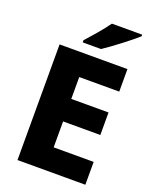

<svg xmlns="http://www.w3.org/2000/svg" viewBox="-168 -1023 887 1114"><g transform="rotate(20 275.0 -465.5)"><path d="M512 -921V-931H325C294 -886 236 -821 203 -784V-771H316C368 -805 470 -883 512 -921ZM500 0V-141H253V-301H483V-440H253V-575H500V-714H81V0Z"/></g></svg>

Font: Noto Sans Myanmar UI ExtraBold
Style: Regular
Weight: 800
Designer: Monotype Design Team
Foundry: Monotype Imaging Inc.
Version: Version 2.103